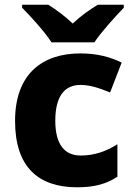

<svg xmlns="http://www.w3.org/2000/svg" viewBox="-20 -786 566 816"><path d="M199 -606H381C411 -651 471 -717 506 -753V-766H396C361 -745 324 -719 289 -686C254 -719 220 -744 185 -766H74V-753C111 -716 170 -651 199 -606ZM308 10C384 10 433 -5 479 -35V-173C432 -143 381 -125 323 -125C256 -125 215 -170 215 -273C215 -375 253 -425 322 -425C363 -425 401 -412 448 -393L497 -520C451 -543 394 -559 322 -559C160 -559 44 -472 44 -272C44 -76 143 10 308 10Z"/></svg>

Font: Noto Sans Bengali UI ExtraBold
Style: Regular
Weight: 800
Designer: Jelle Bosma - Monotype Design Team
Foundry: Monotype Imaging Inc.
Version: Version 2.003